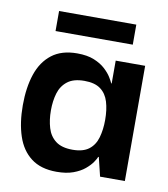

<svg xmlns="http://www.w3.org/2000/svg" viewBox="-68 -606 589 674"><g transform="rotate(10 226.5 -269.5)"><path d="M177.7 9.7Q121.7 9.7 87 -16.8Q52.3 -43.3 36.7 -90.5Q21 -137.7 21 -200Q21 -263.3 37 -311Q53 -358.7 87.7 -385.5Q122.3 -412.3 177.7 -412.3Q214 -412.3 238.3 -402.3Q262.7 -392.3 278.2 -378Q293.7 -363.7 302 -350.2Q310.3 -336.7 313.3 -329.3H315V-410.7H420V0H331.7L315.3 -67.3H313.3Q310.7 -60 302 -47.3Q293.3 -34.7 277.5 -21.5Q261.7 -8.3 237.2 0.7Q212.7 9.7 177.7 9.7ZM219.7 -76.3Q257.3 -76.3 278 -92.3Q298.7 -108.3 306.7 -136.5Q314.7 -164.7 314.7 -199Q314.7 -235.7 306.3 -263.3Q298 -291 277.3 -306.3Q256.7 -321.7 219.7 -321.7Q180.7 -321.7 159.2 -304.8Q137.7 -288 129.5 -260.5Q121.3 -233 121.3 -199.3Q121.3 -165.3 129.7 -137.3Q138 -109.3 159.5 -92.8Q181 -76.3 219.7 -76.3ZM89 -476.3V-547.7H364.3V-476.3Z"/></g></svg>

Font: Darker Grotesque Light
Style: Regular
Weight: 300
Designer: Gabriel Lam
Foundry: TypeRant
Version: Version 1.000;gftools[0.9.28]